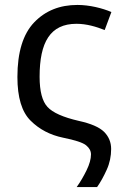

<svg xmlns="http://www.w3.org/2000/svg" viewBox="-20 -566 496 781"><path d="M294.9 -545.9C223.1 -545.9 164.6 -522.5 119.1 -475.1C73.7 -427.7 50.8 -353.5 50.8 -252.9C50.8 -169.4 68.8 -110.4 104.5 -75.2C140.1 -39.6 184.6 -16.6 236.8 -5.9C285.6 3.9 316.9 14.2 330.1 24.9C343.3 35.6 350.1 47.9 350.1 62C350.1 80.6 344.2 102.1 332 127C319.8 151.9 306.6 174.3 292 194.8H375C389.2 174.8 401.9 151.4 414.1 124.5C426.3 97.7 432.1 69.3 432.1 40C432.1 12.7 422.4 -10.7 403.3 -29.8C383.8 -48.8 349.6 -63.5 300.8 -74.2C236.8 -88.9 194.3 -107.9 173.3 -130.9C151.9 -153.8 141.1 -194.8 141.1 -253.9C141.1 -394 184.1 -469.2 291 -469.2C332 -469.2 371.1 -457.5 405.8 -443.8L433.1 -517.1C396.5 -532.7 344.2 -545.9 294.9 -545.9Z"/></svg>

Font: Avrile Sans
Style: Regular
Weight: 400
Designer: Monotype Design Team, Google (font), Stefan Peev (BGR Cyrillic), Cristiano Sobral (main changes)
Foundry: The Avrile Sans Project Authors
Version: Version 3.110